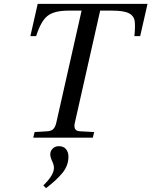

<svg xmlns="http://www.w3.org/2000/svg" viewBox="-20 -712 783 993"><path d="M137 -525 175 -692H743L705 -525H675Q680 -570 677 -599.5Q674 -629 647.5 -643Q621 -657 561 -657H498L368 -81Q362 -58 368 -46Q374 -34 394 -33L467 -29L460 0H152L159 -29L224 -33Q246 -34 256.5 -45.5Q267 -57 272 -81L402 -657H333Q260 -657 225.5 -629.5Q191 -602 167 -525ZM204 247Q259 194 259 156Q259 141 249.5 121Q240 101 240 86Q240 69 252.5 56.5Q265 44 284 44Q309 44 321.5 59.5Q334 75 334 98Q334 145 302 183.5Q270 222 218 261Z"/></svg>

Font: Lingua Franca
Style: Italic
Weight: 400
Italic angle: -13°
Version: Version 1.19